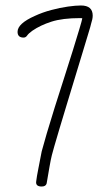

<svg xmlns="http://www.w3.org/2000/svg" viewBox="-20 -649 358 700"><path d="M132 31Q109 31 112 12Q114 -5 119.5 -32.5Q125 -60 132 -97Q138 -120 150.5 -162.5Q163 -205 179.5 -257.5Q196 -310 213.5 -364Q231 -418 245.5 -465Q260 -512 269.5 -543.5Q279 -575 280 -582Q279 -583 272 -583Q208 -583 167.5 -570Q127 -557 98 -537Q84 -527 79 -519.5Q74 -512 66 -512Q44 -512 44 -533Q44 -563 107 -591Q135 -604 167 -612.5Q199 -621 227.5 -625Q256 -629 275 -629Q318 -629 318 -592Q318 -580 312 -562Q311 -556 302.5 -528.5Q294 -501 281.5 -459Q269 -417 254 -368.5Q239 -320 224.5 -271.5Q210 -223 197.5 -182Q185 -141 177.5 -114Q170 -87 169 -83Q165 -67 160.5 -41Q156 -15 150 20Q147 31 132 31Z"/></svg>

Font: Square Peg
Style: Regular
Weight: 400
Designer: Robert E. Leuschke
Foundry: Robert E. Leuschke
Version: Version 1.010; ttfautohint (v1.8.4.7-5d5b)